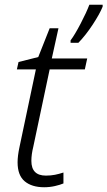

<svg xmlns="http://www.w3.org/2000/svg" viewBox="-20 -778 452 808"><path d="M166 10Q189 10 211 5Q233 0 247 -6V-52Q229 -46 211.5 -42.5Q194 -39 173 -39Q112 -39 112 -101Q112 -128 120 -160L189 -486H337L347 -532H198L226 -659H189L141 -538L58 -517L51 -486H131L62 -159Q54 -122 54 -95Q54 -40 84 -15Q114 10 166 10ZM277 -598H310Q341 -630 370.5 -675Q400 -720 412 -750V-758H356Q344 -726 319.5 -679Q295 -632 277 -608Z"/></svg>

Font: Noto Sans UI Light
Style: Italic
Weight: 300
Italic angle: -12°
Designer: Monotype Design Team
Foundry: Monotype Imaging Inc.
Version: Version 1.901